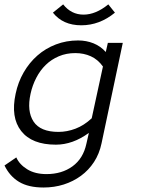

<svg xmlns="http://www.w3.org/2000/svg" viewBox="-71 -647 637 860"><path d="M383.8 -4.9Q374 42 350.1 78.6Q326.2 115.2 291.5 140.6Q256.8 166 214.4 179.4Q171.9 192.9 124 192.9Q56.2 192.9 14.2 167.5Q-27.8 142.1 -50.8 94.2L2 58.1Q16.1 89.8 51 111.3Q85.9 132.8 137.2 132.8Q206.1 132.8 253.9 97.9Q301.8 63 315.9 -2.9L327.1 -51.8Q254.9 1 179.2 1Q71.8 1 23.9 -60.1Q-23.9 -121.1 -1 -227.1Q9.8 -278.8 34.9 -322.5Q60.1 -366.2 96.4 -398.2Q132.8 -430.2 179.4 -448Q226.1 -465.8 278.8 -465.8Q315.9 -465.8 347.9 -452.9Q379.9 -439.9 402.8 -414.1L412.1 -455.1H479ZM390.1 -349.1Q367.2 -380.9 335.7 -395Q304.2 -409.2 266.1 -409.2Q226.1 -409.2 192.6 -395Q159.2 -380.9 134 -356.4Q108.9 -332 91.6 -298.6Q74.2 -265.1 65.9 -227.1Q48.8 -148.9 79.3 -102.5Q109.9 -56.2 190.9 -56.2Q229 -56.2 267.1 -70.6Q305.2 -85 339.8 -117.2ZM443.8 -590.3Q375 -533.7 293 -533.7Q210.9 -533.7 166 -590.3L211.9 -627.4Q248 -581.5 303.2 -581.5Q357.9 -581.5 414.1 -627.4Z"/></svg>

Font: Anonymous Pro
Style: Italic
Weight: 400
Italic angle: -12°
Monospace: yes
Designer: Mark Simonson
Version: Version 1.003